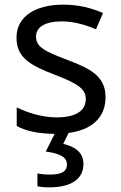

<svg xmlns="http://www.w3.org/2000/svg" viewBox="-20 -566 519 826"><path d="M339 139C339 88 300 64 252 53L275 6C374 -7 434 -59 434 -148C434 -234 375 -269 273 -307C170 -346 135 -364 135 -409C135 -449 174 -474 246 -474C298 -474 348 -459 393 -440L423 -510C373 -532 317 -546 252 -546C132 -546 51 -495 51 -404C51 -316 113 -284 217 -244C322 -204 349 -180 349 -140C349 -92 311 -61 222 -61C159 -61 94 -83 52 -104V-24C92 -2 143 9 215 10L177 86C228 93 268 106 268 141C268 174 242 185 194 185C175 185 153 183 141 180V235C152 238 171 240 191 240C289 240 339 203 339 139Z"/></svg>

Font: Noto Sans Gujarati UI
Style: Regular
Weight: 400
Designer: Jelle Bosma - Monotype Design Team, Universal Thirst
Foundry: Monotype Imaging Inc.
Version: Version 2.106